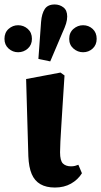

<svg xmlns="http://www.w3.org/2000/svg" viewBox="-50 -825 453 860"><path d="M196 15Q157 15 131 0Q105 -15 92 -45.5Q79 -76 77 -125L67 -471L221 -500L239 -487Q234 -411 230.5 -355.5Q227 -300 224.5 -259.5Q222 -219 220.5 -191Q219 -163 219 -143Q219 -105 232 -92.5Q245 -80 268 -80Q278 -80 286 -82Q294 -84 301 -87L317 -49Q299 -20 268 -2.5Q237 15 196 15ZM31 -591Q7 -591 -11.5 -607.5Q-30 -624 -30 -651Q-30 -679 -11.5 -695.5Q7 -712 31 -712Q56 -712 74.5 -695.5Q93 -679 93 -651Q93 -624 74.5 -607.5Q56 -591 31 -591ZM175 -550 122 -561 134 -727Q137 -764 150.5 -784.5Q164 -805 195 -805Q217 -805 234 -792Q251 -779 251 -751Q251 -736 246 -719.5Q241 -703 229 -677ZM322 -591Q298 -591 279 -607.5Q260 -624 260 -651Q260 -679 279 -695.5Q298 -712 322 -712Q347 -712 365 -695.5Q383 -679 383 -651Q383 -624 365 -607.5Q347 -591 322 -591Z"/></svg>

Font: Source Serif 4 18pt
Style: Bold
Weight: 700
Designer: Frank Grießhammer
Foundry: Adobe Systems Incorporated
Version: Version 4.004;hotconv 1.0.116;makeotfexe 2.5.65601